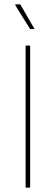

<svg xmlns="http://www.w3.org/2000/svg" viewBox="-20 -865 256 885"><path d="M101 0Q98 0 98 -3V-652Q98 -655 101 -655H115Q119 -655 119 -652V-3Q119 0 115 0ZM121 -731Q119 -731 117 -734L51 -840Q50 -843 51 -844Q52 -845 53 -845H70Q74 -845 75 -842L137 -735Q139 -734 138 -732.5Q137 -731 134 -731Z"/></svg>

Font: Sofia Sans Semi Condensed Thin
Style: Regular
Weight: 250
Version: Version 4.100